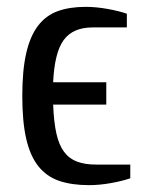

<svg xmlns="http://www.w3.org/2000/svg" viewBox="-20 -530 415 560"><path d="M135 -225Q137 -174 144.5 -140.5Q152 -107 167 -87Q182 -67 205 -58.5Q228 -50 260 -50H360V-10Q337 -2 303.5 4Q270 10 240 10Q189 10 152.5 -2.5Q116 -15 92 -45Q68 -75 56.5 -125Q45 -175 45 -250Q45 -325 56.5 -375Q68 -425 91 -455Q114 -485 148.5 -497.5Q183 -510 230 -510Q260 -510 293.5 -504Q327 -498 350 -490V-450H250Q193 -450 166 -413.5Q139 -377 135 -290H290V-225Z"/></svg>

Font: Cuprum
Style: Regular
Weight: 400
Designer: Jovanny Lemonad
Foundry: Jovanny Lemonad
Version: Version 1.002